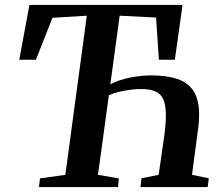

<svg xmlns="http://www.w3.org/2000/svg" viewBox="-20 -763 910 783"><path d="M139 0 143 -35.5 246.5 -50 334 -699 194 -690.5 126.5 -519.5H58.5L100 -743H724.5L693 -519.5H628L616.5 -691.5L468 -699L430 -419.5Q466.5 -438 511.5 -446.8Q556.5 -455.5 595 -455.5Q660 -455.5 703.8 -440.8Q747.5 -426 769.8 -391Q792 -356 792 -294.5Q792 -281 791 -266.2Q790 -251.5 787.5 -235.5L763 -50L831.5 -36L827 0H553L557 -36L627 -50L644.5 -171.5Q650.5 -209.5 653.5 -239.8Q656.5 -270 656.5 -294Q656.5 -332.5 647 -355.8Q637.5 -379 615 -389.5Q592.5 -400 554 -400Q534.5 -400 510.5 -396.8Q486.5 -393.5 463.5 -388Q440.5 -382.5 424 -374.5L379.5 -50L464.5 -35.5L461.5 0Z"/></svg>

Font: Merriweather 60pt SemiBold
Style: Italic
Weight: 600
Italic angle: -7.8°
Version: Version 2.101